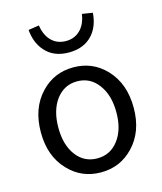

<svg xmlns="http://www.w3.org/2000/svg" viewBox="-121 -905 849 1007"><g transform="rotate(-15 303.0 -401.5)"><path d="M127 -62Q51 -141 51 -271Q51 -402 127 -482Q198 -557 303 -557Q408 -557 479 -482Q555 -402 555 -271Q555 -141 479 -62Q408 13 303 13Q198 13 127 -62ZM417 -120Q461 -177 461 -271Q461 -365 417 -423Q374 -481 303 -481Q233 -481 189 -423Q146 -365 146 -271Q146 -177 189 -120Q232 -63 303 -63Q374 -63 417 -120ZM174 -691Q134 -736 128 -807L186 -816Q193 -767 220 -736Q252 -700 303 -700Q354 -700 386 -736Q413 -767 420 -816L477 -807Q472 -736 433 -691Q386 -638 303 -638Q220 -638 174 -691Z"/></g></svg>

Font: KaiGen Gothic CN Regular
Style: Regular
Weight: 400
Designer: Ryoko NISHIZUKA  (kana & ideographs); Paul D. Hunt (Latin, Greek & Cyrillic); Wenlong ZHANG  (bopomofo); Sandoll Communi
Foundry: Adobe Systems Incorporated
Version: Version 1.002.20150501